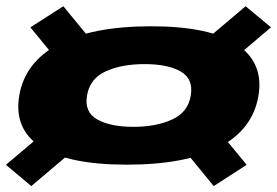

<svg xmlns="http://www.w3.org/2000/svg" viewBox="-34 -634 912 632"><path d="M383.5 -92Q578.5 -92 688 -149.8Q797.5 -207.5 816.5 -317.5Q835.5 -426.5 747 -487Q658.5 -547.5 463.5 -547.5Q268.5 -547.5 158.2 -488.2Q48 -429 29.5 -320Q10.5 -210 99.5 -151Q188.5 -92 383.5 -92ZM69 -21.5 244.5 -170 161 -239.5 -14.5 -91.5ZM669.5 -21.5 778 -91.5 656 -239.5 548 -170ZM405 -216.5Q329.5 -216.5 286.2 -240.8Q243 -265 252.5 -320Q262 -375.5 314.2 -399.2Q366.5 -423 442 -423Q517.5 -423 560.2 -399Q603 -375 594 -320Q585.5 -265 532.8 -240.8Q480 -216.5 405 -216.5ZM188 -395.5 296 -465.5 174.5 -613.5 66 -544ZM683 -395.5 858 -544 774.5 -613.5 599.5 -465.5Z"/></svg>

Font: Anybody Expanded ExtraBold
Style: Italic
Weight: 800
Width: 7
Italic angle: -10°
Version: Version 1.113;gftools[0.9.25]